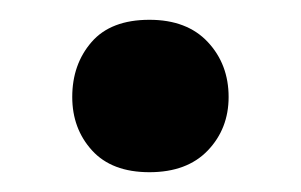

<svg xmlns="http://www.w3.org/2000/svg" viewBox="-20 -164 304 194"><path d="M131 10Q93 10 73 -12Q53 -34 53 -66Q53 -99 72.5 -121.5Q92 -144 131 -144Q169 -144 190 -121.5Q211 -99 211 -66Q211 -34 190 -12Q169 10 131 10Z"/></svg>

Font: Tilda Sans Extra Bold
Style: Regular
Weight: 800
Designer: ParaType Ltd
Foundry: ParaType Ltd
Version: Version 1.009